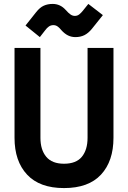

<svg xmlns="http://www.w3.org/2000/svg" viewBox="-20 -944 652 978"><path d="M306 14Q182 14 118 -54.5Q54 -123 54 -242V-700H186V-242Q186 -181 215.5 -145.5Q245 -110 306 -110Q368 -110 397 -145.5Q426 -181 426 -242V-700H558V-242Q558 -123 494.5 -54.5Q431 14 306 14ZM183 -755 110 -814 164 -882Q183 -906 203 -915Q223 -924 248 -924Q287 -924 314 -894Q329 -877 339.5 -870Q350 -863 361 -863Q374 -863 383.5 -870.5Q393 -878 401 -888L430 -924L504 -867L448 -797Q430 -775 410 -765Q390 -755 364 -755Q344 -755 326.5 -763.5Q309 -772 292 -791Q285 -800 275 -808Q265 -816 252 -816Q239 -816 229 -809Q219 -802 211 -791Z"/></svg>

Font: Space Mono
Style: Bold
Weight: 700
Monospace: yes
Designer: Colophon Foundry + Benjamin Critton
Foundry: Colophon Foundry & Benjamin Critton
Version: Version 1.003; ttfautohint (v1.8.4.7-5d5b)